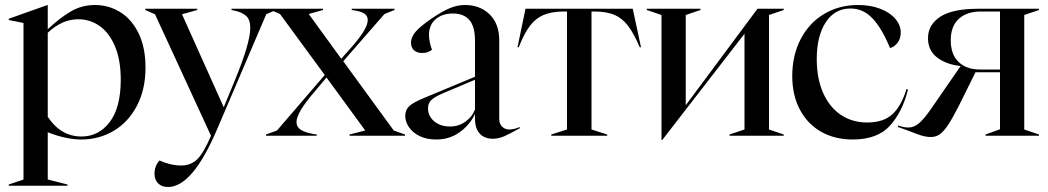

<svg xmlns="http://www.w3.org/2000/svg" viewBox="-20 -543 4190 768"><path d="M15 195 74 175V-451L15 -463V-468L170 -523H171V-426Q221 -473 264.5 -498Q308 -523 360 -523Q415 -523 461 -494.5Q507 -466 534.5 -409.5Q562 -353 562 -273Q562 -185 527.5 -119.5Q493 -54 434.5 -19.5Q376 15 305 15Q245 15 171 -14V175L250 195V200H15ZM171 -76Q223 3 306 3Q375 3 419 -55Q463 -113 463 -224Q463 -303 440 -357.5Q417 -412 378.5 -439Q340 -466 293 -466Q228 -466 171 -412Z M598 152Q598 121 618 99Q663 119 705 119Q743 119 768.5 94.5Q794 70 824 0L600 -486L561 -503V-508H769V-503L708 -486L875 -114L922 -228Q981 -372 981 -431Q981 -464 965 -479Q949 -494 916 -501L906 -503V-508H1084V-503L1045 -486L848 -25Q750 205 652 205Q627 205 612.5 190.5Q598 176 598 152Z M1378 -5 1441 -21 1286 -233 1239 -177Q1166 -93 1166 -55Q1166 -35 1183 -24Q1200 -13 1234 -7L1247 -5V0H1044V-5L1088 -21L1279 -243L1100 -487L1063 -503V-508H1272V-503L1215 -487L1345 -308L1385 -353Q1451 -427 1451 -463Q1451 -479 1438 -488Q1425 -497 1400 -501L1387 -503V-508H1558V-503L1518 -487L1353 -298L1555 -21L1600 -5V0H1378Z M1601 -80Q1601 -103 1616.5 -118Q1632 -133 1678 -152L1880 -236V-379Q1880 -437 1857.5 -463Q1835 -489 1792 -489Q1749 -489 1722.5 -466Q1696 -443 1696 -404Q1696 -376 1708 -344Q1692 -331 1669 -331Q1648 -331 1636 -342Q1624 -353 1624 -373Q1624 -394 1642 -415.5Q1660 -437 1705 -468Q1749 -498 1779.5 -510.5Q1810 -523 1840 -523Q1900 -523 1938.5 -485.5Q1977 -448 1977 -381V-66Q1977 -48 1988.5 -36.5Q2000 -25 2017 -25Q2036 -25 2059 -35V-30Q2020 -8 1997 2Q1974 12 1951 12Q1918 12 1899 -8.5Q1880 -29 1880 -68V-87Q1859 -43 1818.5 -14Q1778 15 1725 15Q1687 15 1659 1.5Q1631 -12 1616 -34Q1601 -56 1601 -80ZM1781 -37Q1815 -37 1842.5 -57Q1870 -77 1880 -106V-224L1752 -170Q1717 -155 1704.5 -142Q1692 -129 1692 -110Q1692 -79 1716.5 -58Q1741 -37 1781 -37Z M2185 -5 2248 -25V-497H2231Q2185 -496 2154 -483Q2123 -470 2100 -440Q2077 -410 2055 -354H2050L2082 -508H2511L2544 -354H2539Q2515 -410 2492 -440Q2469 -470 2439 -483Q2409 -496 2363 -497H2346V-25L2409 -5V0H2185Z M2626 -483 2567 -503V-508H2782V-503L2723 -483V-122L3010 -508H3115V-503L3056 -483V-25L3115 -5V0H2898V-5L2958 -25V-408L2629 17H2626Z M3149 -239Q3149 -322 3183 -387Q3217 -452 3277 -487.5Q3337 -523 3412 -523Q3462 -523 3501 -508Q3540 -493 3561.5 -467.5Q3583 -442 3583 -413Q3583 -388 3569.5 -371Q3556 -354 3540 -351Q3508 -429 3470.5 -469Q3433 -509 3382 -509Q3319 -509 3283 -454Q3247 -399 3247 -307Q3247 -229 3272.5 -171.5Q3298 -114 3343.5 -83.5Q3389 -53 3449 -53Q3513 -53 3549 -85.5Q3585 -118 3606 -187L3612 -185Q3590 -96 3540 -40.5Q3490 15 3391 15Q3319 15 3264.5 -16Q3210 -47 3179.5 -104.5Q3149 -162 3149 -239Z M3614 -20 3572 -35V-41Q3575 -40 3587 -36.5Q3599 -33 3614 -33Q3635 -33 3655 -49Q3675 -65 3708 -113L3822 -278V-279Q3765 -285 3728.5 -313Q3692 -341 3692 -390Q3692 -444 3741 -476Q3790 -508 3894 -508H4136V-503L4077 -483V-25L4136 -5V0H3922V-5L3980 -26V-254H3882L3815 -119Q3789 -68 3771.5 -42Q3754 -16 3738.5 -5.5Q3723 5 3704 5Q3686 5 3667 -0.5Q3648 -6 3614 -20ZM3900 -265H3980V-497H3904Q3847 -497 3815 -467.5Q3783 -438 3783 -382Q3783 -325 3814.5 -295Q3846 -265 3900 -265Z"/></svg>

Font: Nyght Serif
Style: Regular
Weight: 400
Designer: Maksym Kobuzan
Version: Version 0.410